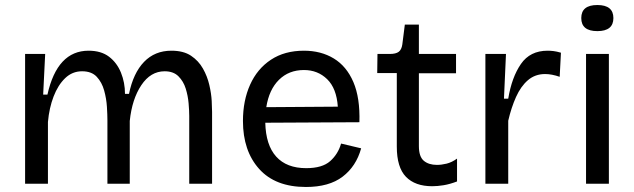

<svg xmlns="http://www.w3.org/2000/svg" viewBox="-20 -732 2526 765"><path d="M80 0V-517H160L152 -355H169Q208 -530 333 -530Q383 -530 414.5 -506Q446 -482 462 -442.5Q478 -403 478 -358H494Q511 -441 554 -485.5Q597 -530 663 -530Q711 -530 741 -510Q771 -490 788.5 -459Q806 -428 814 -393.5Q822 -359 823.5 -330Q825 -301 825 -286V0H734V-270Q734 -290 731.5 -320Q729 -350 720 -379Q711 -408 691 -428Q671 -448 636 -448Q580 -448 543 -392.5Q506 -337 497 -250V0H408V-253Q408 -274 406 -306.5Q404 -339 395 -371.5Q386 -404 365.5 -426Q345 -448 307 -448Q268 -448 239.5 -420.5Q211 -393 193.5 -347.5Q176 -302 171 -246V0Z M1199 13Q1077 13 1012.5 -59Q948 -131 948 -250Q948 -331 976.5 -394.5Q1005 -458 1059.5 -494Q1114 -530 1191 -530Q1259 -530 1310 -499Q1361 -468 1388 -405Q1415 -342 1412 -245L1037 -243Q1039 -154 1080.5 -108Q1122 -62 1200 -62Q1264 -62 1295.5 -90Q1327 -118 1339 -160L1419 -141Q1399 -69 1345 -28Q1291 13 1199 13ZM1191 -453Q1131 -453 1091.5 -414Q1052 -375 1041 -305L1326 -307Q1321 -380 1283.5 -416.5Q1246 -453 1191 -453Z M1702 10Q1634 10 1597.5 -27.5Q1561 -65 1561 -148V-441H1483L1484 -517H1533Q1557 -517 1568.5 -525.5Q1580 -534 1583 -555L1593 -634H1649V-517H1797V-440H1649V-150Q1649 -108 1668.5 -91.5Q1688 -75 1721 -75Q1739 -75 1759.5 -80Q1780 -85 1801 -100V-9Q1772 2 1747.5 6Q1723 10 1702 10Z M1914 0V-517H1996L1988 -339H2005Q2019 -424 2055.5 -477Q2092 -530 2162 -530Q2173 -530 2185.5 -528.5Q2198 -527 2215 -522L2210 -426Q2178 -437 2152 -437Q2112 -437 2083.5 -412.5Q2055 -388 2036 -345.5Q2017 -303 2005 -251V0Z M2315 0V-517H2406V0ZM2360 -608Q2296 -608 2296 -660Q2296 -712 2360 -712Q2424 -712 2424 -660Q2424 -608 2360 -608Z"/></svg>

Font: Bricolage Grotesque 10pt
Style: Regular
Weight: 400
Designer: Mathieu Triay
Foundry: Atelier Triay
Version: Version 1.000; ttfautohint (v1.8.4.7-5d5b);gftools[0.9.32]